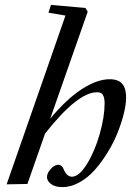

<svg xmlns="http://www.w3.org/2000/svg" viewBox="-20 -745 531 776"><path d="M6.8 0 244.6 -682.1 175.8 -693.8 186 -725.1 325.2 -712.9 334.5 -697.8 183.1 -265.6Q250.5 -346.2 311.8 -385.5Q373 -424.8 423.3 -424.8Q458 -424.8 473.9 -406.5Q489.7 -388.2 489.7 -351.1Q489.7 -323.2 480.5 -285.9Q471.2 -248.5 455.1 -208.3Q439 -168 414.8 -128.7Q390.6 -89.4 363 -58.1Q335.4 -26.9 301 -7.8Q266.6 11.2 232.4 11.2Q202.6 11.2 186.3 -1.2Q169.9 -13.7 169.9 -29.3Q169.9 -45.4 185.3 -62.3Q200.7 -79.1 215.3 -79.1Q230 -79.1 236.8 -62Q249.5 -30.8 270.5 -30.8Q299.8 -30.8 331.5 -82.3Q363.3 -133.8 383.1 -203.6Q402.8 -273.4 402.8 -327.6Q402.8 -348.1 396.5 -360.4Q390.1 -372.6 372.6 -372.1Q294.4 -373 162.1 -205.1L90.8 -1.5Z"/></svg>

Font: Elstob 18pt Medium
Style: Italic
Weight: 500
Italic angle: -20°
Designer: Peter S. Baker
Version: Version 1.015